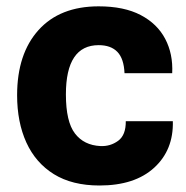

<svg xmlns="http://www.w3.org/2000/svg" viewBox="-20 -576 588 606"><path d="M294 9.5Q208 9.5 150.2 -26.2Q92.5 -62 63.2 -126.2Q34 -190.5 34 -275.5Q34 -406 101.5 -481Q169 -556 291.5 -556Q371.5 -556 424 -528.5Q476.5 -501 501.5 -453.2Q526.5 -405.5 523.5 -345H373Q371 -391 350.5 -412.2Q330 -433.5 291.5 -433.5Q188 -433.5 188 -278Q188 -192 216.5 -154.8Q245 -117.5 297 -115Q328 -113.5 352.8 -131.5Q377.5 -149.5 377 -193.5H525.5Q528 -103 466.8 -46.8Q405.5 9.5 294 9.5Z"/></svg>

Font: Spline Sans
Style: Bold
Weight: 700
Designer: Eben Sorkin, Mirko Velimirovic
Foundry: Sorkin Type
Version: Version 1.000; ttfautohint (v1.8.3)